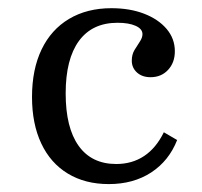

<svg xmlns="http://www.w3.org/2000/svg" viewBox="-20 -447 502 478"><path d="M250.8 11.3Q191.9 11.3 148.8 -14.9Q105.6 -41.1 82.7 -89.9Q59.7 -138.7 59.7 -205.6Q59.7 -274.2 83.5 -323.8Q107.3 -373.4 152 -400Q196.8 -426.6 257.3 -426.6Q303.2 -426.6 338.7 -412.9Q374.2 -399.2 394.8 -375Q415.3 -350.8 415.3 -319.4Q415.3 -291.1 398.4 -273Q381.5 -254.8 354.8 -254.8Q333.9 -254.8 321 -266.5Q308.1 -278.2 308.1 -296Q308.1 -311.3 314.9 -322.6Q321.8 -333.9 328.2 -343.5Q334.7 -353.2 334.7 -362.1Q334.7 -375 317.7 -382.7Q300.8 -390.3 272.6 -390.3Q209.7 -390.3 176.6 -345.2Q143.5 -300 143.5 -214.5Q143.5 -129 175.8 -83.9Q208.1 -38.7 269.4 -38.7Q308.9 -38.7 338.7 -58.5Q368.5 -78.2 387.9 -117.7L421 -98.4Q400.8 -46.8 356.5 -17.7Q312.1 11.3 250.8 11.3Z"/></svg>

Font: Playfair 9pt
Style: Regular
Weight: 400
Designer: Claus Eggers Sørensen
Foundry: Claus Eggers Sørensen
Version: Version 2.203